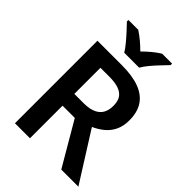

<svg xmlns="http://www.w3.org/2000/svg" viewBox="-266 -1056 1175 1175"><g transform="rotate(45 321.5 -469.0)"><path d="M89 0V-714H300Q393 -714 453 -691Q513 -668 542.5 -622.5Q572 -577 572 -508Q572 -456 553.5 -419Q535 -382 504.5 -357.5Q474 -333 438 -317L638 0H490L325 -282H219V0ZM219 -384H299Q369 -384 404.5 -413Q440 -442 440 -502Q440 -540 425 -563.5Q410 -587 378 -598.5Q346 -610 296 -610H219ZM257 -778Q243 -801 221 -827.5Q199 -854 175 -880Q151 -906 133 -925V-938H218Q244 -921 269.5 -900Q295 -879 321 -853Q347 -879 373 -900.5Q399 -922 425 -938H511V-925Q493 -906 468.5 -880.5Q444 -855 421.5 -828Q399 -801 386 -778Z"/></g></svg>

Font: Noto Sans Symbols SemiBold
Style: Regular
Weight: 600
Version: Version 2.002